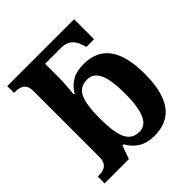

<svg xmlns="http://www.w3.org/2000/svg" viewBox="-205 -905 1060 1060"><g transform="rotate(-45 324.5 -375.0)"><path d="M252 -588.9Q252 -564 249.5 -532Q247.1 -500 244.1 -467.8H251Q272.5 -504.9 308.3 -526.4Q344.2 -547.9 400.9 -547.9Q502 -547.9 552 -478.8Q602.1 -409.7 602.1 -270Q602.1 -130.9 551.8 -60.5Q501.5 9.8 397 9.8Q344.2 9.8 306.2 -12.5Q268.1 -34.7 244.1 -78.1H234.9L207 0H17.1V-53.2H23.9Q64.9 -53.2 82.5 -70.6Q100.1 -87.9 100.1 -123V-640.1Q100.1 -672.9 82.8 -689.9Q65.4 -707 21 -707H17.1V-759.8H539.1V-604H479L473.1 -623Q460 -664.1 436.8 -681.6Q413.6 -699.2 377 -699.2H252ZM252 -270Q252 -159.7 275.9 -112.3Q299.8 -64.9 355 -64.9Q403.8 -64.9 426 -117.7Q448.2 -170.4 448.2 -271Q448.2 -373.5 426 -423.8Q403.8 -474.1 354 -474.1Q298.3 -474.1 275.1 -428Q252 -381.8 252 -270Z"/></g></svg>

Font: Droid Serif
Style: Bold
Weight: 700
Designer: Monotype Design team
Foundry: Monotype Imaging Inc.
Version: Version 1.03